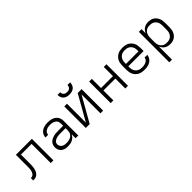

<svg xmlns="http://www.w3.org/2000/svg" viewBox="161 -1901 3277 3277"><g transform="rotate(-45 1800.0 -262.5)"><path d="M23 0V-58Q38 -58 52.5 -62Q67 -66 78 -75.5Q89 -85 97 -97.5Q105 -110 110 -124Q115 -138 117.5 -152.5Q120 -167 121 -182Q122 -197 122.5 -212Q123 -227 123 -241Q123 -251 123 -261Q123 -271 123 -281V-520H509V0H444V-462H187V-280Q187 -279 187 -278Q187 -277 187 -275Q187 -252 187 -229Q187 -206 185 -183Q183 -160 179 -137Q175 -114 166.5 -92.5Q158 -71 144.5 -52Q131 -33 111.5 -20.5Q92 -8 69 -4Q46 0 23 0Z M856 8Q835 8 813.5 5.5Q792 3 772 -5Q752 -13 734.5 -26.5Q717 -40 705.5 -58Q694 -76 688.5 -97Q683 -118 683 -140Q683 -167 692 -193Q701 -219 720 -238Q739 -257 763.5 -269.5Q788 -282 814 -289Q840 -296 867 -298Q894 -300 921 -300H1044V-352Q1044 -370 1039.5 -387.5Q1035 -405 1025 -419Q1015 -433 1000 -443.5Q985 -454 968.5 -460Q952 -466 934 -468Q916 -470 898 -470Q882 -470 866 -468.5Q850 -467 834 -462.5Q818 -458 803.5 -450Q789 -442 778 -430.5Q767 -419 760.5 -403.5Q754 -388 754 -372H689Q689 -372 689 -372Q689 -372 689 -372Q689 -396 697.5 -419.5Q706 -443 721.5 -462Q737 -481 758 -494Q779 -507 802 -514.5Q825 -522 849.5 -525Q874 -528 898 -528Q924 -528 950 -524.5Q976 -521 1000.5 -512Q1025 -503 1046 -487.5Q1067 -472 1081.5 -450.5Q1096 -429 1102.5 -403.5Q1109 -378 1109 -352V0H1044V-95Q1032 -69 1012 -48.5Q992 -28 966.5 -15Q941 -2 913 3Q885 8 856 8ZM879 -50Q900 -50 920 -53Q940 -56 959 -63Q978 -70 995 -82.5Q1012 -95 1023 -111.5Q1034 -128 1039 -148.5Q1044 -169 1044 -189V-242H921Q902 -242 884 -241Q866 -240 848 -236.5Q830 -233 812.5 -226.5Q795 -220 780 -209.5Q765 -199 756.5 -182Q748 -165 748 -147Q748 -124 759.5 -103Q771 -82 790.5 -70Q810 -58 833 -54Q856 -50 879 -50Z M1291 0V-520H1356V-63L1615 -520H1709V0H1644V-457L1385 0ZM1500 -600Q1471 -600 1441.5 -607.5Q1412 -615 1390 -634.5Q1368 -654 1358 -682.5Q1348 -711 1348 -740H1412Q1412 -723 1418 -706.5Q1424 -690 1436.5 -678.5Q1449 -667 1466 -662.5Q1483 -658 1500 -658Q1517 -658 1534 -662.5Q1551 -667 1563.5 -678.5Q1576 -690 1582 -706.5Q1588 -723 1588 -740H1652Q1652 -711 1642 -682.5Q1632 -654 1610 -634.5Q1588 -615 1558.5 -607.5Q1529 -600 1500 -600Z M1891 0V-520H1956V-298H2244V-520H2309V0H2244V-240H1956V0Z M2702 8Q2673 8 2644 3Q2615 -2 2588.5 -15Q2562 -28 2541 -49Q2520 -70 2506.5 -96.5Q2493 -123 2488 -152Q2483 -181 2483 -210V-310Q2483 -339 2488 -368Q2493 -397 2506 -423Q2519 -449 2540 -470Q2561 -491 2587 -504.5Q2613 -518 2642 -523Q2671 -528 2700 -528Q2729 -528 2758 -523Q2787 -518 2813 -504.5Q2839 -491 2860 -470Q2881 -449 2894 -423Q2907 -397 2912 -368Q2917 -339 2917 -310V-231H2548V-210Q2548 -189 2551.5 -168Q2555 -147 2564 -128Q2573 -109 2587.5 -93.5Q2602 -78 2620.5 -68Q2639 -58 2660 -54Q2681 -50 2702 -50Q2718 -50 2734 -51.5Q2750 -53 2765.5 -57Q2781 -61 2795.5 -68Q2810 -75 2822 -85.5Q2834 -96 2841.5 -110.5Q2849 -125 2850 -141H2915Q2913 -117 2903.5 -94.5Q2894 -72 2878 -54Q2862 -36 2841 -23.5Q2820 -11 2797 -4Q2774 3 2750 5.5Q2726 8 2702 8ZM2548 -289H2852V-310Q2852 -331 2848.5 -352Q2845 -373 2836.5 -392Q2828 -411 2813.5 -426.5Q2799 -442 2781 -452Q2763 -462 2742 -466Q2721 -470 2700 -470Q2679 -470 2658 -466Q2637 -462 2619 -452Q2601 -442 2586.5 -426.5Q2572 -411 2563.5 -392Q2555 -373 2551.5 -352Q2548 -331 2548 -310Z M3091 215V-520H3156V-419Q3166 -444 3182.5 -465.5Q3199 -487 3221.5 -501.5Q3244 -516 3270.5 -522Q3297 -528 3324 -528Q3352 -528 3379 -522Q3406 -516 3429.5 -501.5Q3453 -487 3470.5 -465Q3488 -443 3498.5 -417.5Q3509 -392 3513 -365Q3517 -338 3517 -310V-210Q3517 -182 3513 -155Q3509 -128 3498.5 -102.5Q3488 -77 3470.5 -55Q3453 -33 3429.5 -18.5Q3406 -4 3379 2Q3352 8 3324 8Q3297 8 3270.5 2Q3244 -4 3221.5 -18.5Q3199 -33 3182.5 -54.5Q3166 -76 3156 -101V215ZM3301 -50Q3322 -50 3342.5 -54Q3363 -58 3381.5 -68Q3400 -78 3414 -94Q3428 -110 3436.5 -129Q3445 -148 3448.5 -168.5Q3452 -189 3452 -210V-310Q3452 -331 3448.5 -351.5Q3445 -372 3436.5 -391Q3428 -410 3414 -426Q3400 -442 3381.5 -452Q3363 -462 3342.5 -466Q3322 -470 3301 -470Q3280 -470 3260 -466Q3240 -462 3222.5 -451.5Q3205 -441 3191.5 -425Q3178 -409 3170 -390Q3162 -371 3159 -350.5Q3156 -330 3156 -310V-210Q3156 -190 3159 -169.5Q3162 -149 3170 -130Q3178 -111 3191.5 -95Q3205 -79 3222.5 -68.5Q3240 -58 3260 -54Q3280 -50 3301 -50Z"/></g></svg>

Font: Iosevka Custom Light Extended
Style: Regular
Weight: 300
Width: 7
Monospace: yes
Designer: Belleve Invis
Foundry: Belleve Invis
Version: Version 11.2.4; ttfautohint (v1.8.4)